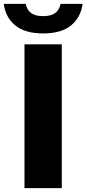

<svg xmlns="http://www.w3.org/2000/svg" viewBox="-66 -968 446 988"><path d="M60 0V-740H252V0ZM156 -796Q62 -796 12 -837.8Q-38 -879.5 -46.5 -948H66.5Q72.5 -917 93.8 -901Q115 -885 156 -885Q197 -885 218.2 -901Q239.5 -917 245.5 -948H359Q350 -879.5 300.2 -837.8Q250.5 -796 156 -796Z"/></svg>

Font: Encode Sans XBd
Style: Regular
Weight: 800
Designer: Multiple Designers
Foundry: Impallari Type
Version: Version 3.002; ttfautohint (v1.8.3) -l 8 -r 50 -G 200 -x 14 